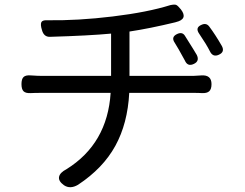

<svg xmlns="http://www.w3.org/2000/svg" viewBox="-20 -759 1040 816"><path d="M157.2 -436.5H452.1V-616.2Q359.4 -607.4 192.4 -602.5Q166 -601.6 158.2 -631.8Q151.4 -653.3 155.3 -663.6Q159.2 -673.8 179.7 -672.9Q310.5 -670.9 459 -689Q607.4 -707 704.1 -737.3Q722.7 -741.2 729.5 -737.8Q736.3 -734.4 749 -718.8Q780.3 -677.7 727.5 -665L724.6 -664.1Q615.2 -637.7 530.3 -625V-436.5H801.8Q810.5 -436.5 835.9 -438.5Q878.9 -441.4 878.9 -401.4Q878.9 -379.9 869.1 -371.1Q859.4 -362.3 837.9 -363.3Q826.2 -364.3 802.7 -364.3H529.3Q522.5 -234.4 470.2 -139.2Q418 -43.9 311.5 26.4Q278.3 45.9 252 28.3Q227.5 10.7 231 -7.3Q234.4 -25.4 262.7 -40Q436.5 -148.4 450.2 -364.3H158.2Q126 -364.3 110.4 -363.3Q88.9 -362.3 80.1 -371.1Q71.3 -379.9 71.3 -401.4Q71.3 -423.8 80.6 -432.1Q89.8 -440.4 111.3 -438.5Q140.6 -436.5 157.2 -436.5ZM765.6 -502Q735.4 -557.6 722.7 -577.1Q705.1 -602.5 734.4 -615.2Q754.9 -624 765.6 -607.4Q807.6 -541 816.4 -525.4Q829.1 -499 803.7 -487.3Q777.3 -474.6 765.6 -502ZM869.1 -646.5Q895.5 -611.3 922.9 -563.5Q936.5 -538.1 910.2 -526.4Q884.8 -514.6 872.1 -541Q857.4 -570.3 826.2 -616.2Q808.6 -641.6 835.9 -653.3Q856.4 -663.1 869.1 -646.5Z"/></svg>

Font: GenSenMaruGothic TW TTF Regular
Style: Regular
Weight: 400
Version: Version 1.301